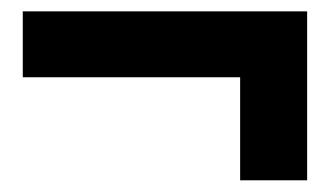

<svg xmlns="http://www.w3.org/2000/svg" viewBox="-20 -384 572 333"><path d="M396.5 -250H19.5V-364.3H512.7V-71.3H396.5Z"/></svg>

Font: Reddit Sans Vanilla
Style: Bold
Weight: 700
Designer: Stephen Hutchings
Foundry: Reddit
Version: Version 1.013